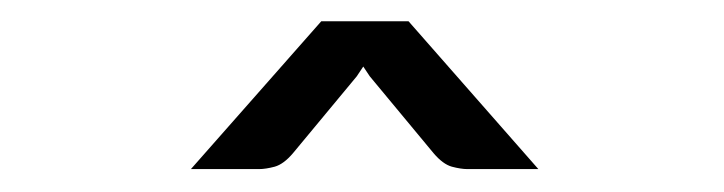

<svg xmlns="http://www.w3.org/2000/svg" viewBox="-20 -928 664 176"><path d="M473.5 -773H408.5Q402.5 -773 394.2 -775.2Q386 -777.5 377.5 -787.5L319 -858L313 -867L307 -858L248.5 -787.5Q240 -777.5 231.8 -775.2Q223.5 -773 217.5 -773H155L274.5 -908.5H354.5Z"/></svg>

Font: Lato
Style: Regular
Weight: 400
Designer: Lukasz Dziedzic with Adam Twardoch and Botio Nikoltchev
Foundry: tyPoland Lukasz Dziedzic
Version: Version 2.015; 2015-08-06; http://www.latofonts.com/